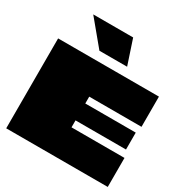

<svg xmlns="http://www.w3.org/2000/svg" viewBox="-225 -1207 1335 1387"><g transform="rotate(30 442.5 -513.5)"><path d="M861 -498H426Q425 -498 425 -498Q425 -498 425 -498V-443Q425 -442 425 -441.5Q425 -441 425 -441Q425 -441 425.5 -441Q426 -441 426 -441H846V-300H426Q426 -300 425.5 -300Q425 -300 425 -299.5Q425 -299 425 -298V-242Q425 -242 425 -242Q425 -242 425 -242Q425 -242 425.5 -242Q426 -242 426 -242H867V0H20Q20 -59 20 -118.5Q20 -178 20 -237Q20 -296 20 -355.5Q20 -415 20 -474.5Q20 -534 20 -593Q20 -632 20 -671.5Q20 -711 20 -750H861ZM486 -1027H153L323 -822H554Z"/></g></svg>

Font: Climate Crisis
Style: Regular
Weight: 400
Version: Version 1.003